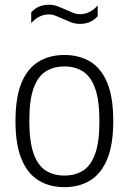

<svg xmlns="http://www.w3.org/2000/svg" viewBox="-20 -782 544 812"><path d="M252.5 9.5Q190 9.5 143.5 -18.8Q97 -47 71.2 -108.5Q45.5 -170 45.5 -270.5Q45.5 -370.5 71 -431.8Q96.5 -493 143 -521.2Q189.5 -549.5 252.5 -549.5Q315 -549.5 361.5 -521.5Q408 -493.5 433.5 -432Q459 -370.5 459 -270.5Q459 -170.5 433.5 -109Q408 -47.5 361.5 -19Q315 9.5 252.5 9.5ZM252.5 -39.5Q297.5 -39.5 330.8 -60.2Q364 -81 382.2 -131Q400.5 -181 400.5 -269Q400.5 -358 382.2 -408.5Q364 -459 330.8 -480Q297.5 -501 252.5 -501Q207 -501 173.8 -480.2Q140.5 -459.5 122.2 -409.5Q104 -359.5 104 -272Q104 -183 122.2 -132.2Q140.5 -81.5 173.8 -60.5Q207 -39.5 252.5 -39.5ZM318 -681Q298 -681 280 -688Q262 -695 245.5 -702.5Q230 -709.5 215.5 -715.2Q201 -721 186.5 -721Q144.5 -721 112 -684V-729.5Q140 -762 187 -762Q207 -762 225 -755Q243 -748 259.5 -740.5Q275 -733.5 289.5 -727.8Q304 -722 318.5 -722Q360.5 -722 393 -759V-713.5Q365 -681 318 -681Z"/></svg>

Font: Encode Sans Semi Condensed Light
Style: Regular
Weight: 300
Width: 4
Designer: Multiple Designers
Foundry: Impallari Type
Version: Version 3.000; ttfautohint (v1.8.3) -l 8 -r 50 -G 200 -x 14 